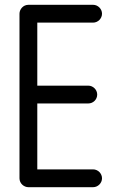

<svg xmlns="http://www.w3.org/2000/svg" viewBox="-20 -774 508 798"><path d="M135 -70V-344H347C367 -344 384 -360 384 -381C384 -401 367 -418 347 -418H135V-680H367C387 -680 404 -697 404 -717C404 -737 387 -754 367 -754H98C76 -754 61 -735 61 -717V-33C61 -11 80 4 98 4H367C387 4 404 -13 404 -33C404 -53 387 -70 367 -70Z"/></svg>

Font: LS
Style: Regular
Weight: 400
Designer: BSozoo
Foundry: BSozoo
Version: Version 001.000